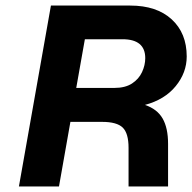

<svg xmlns="http://www.w3.org/2000/svg" viewBox="-20 -670 691 690"><path d="M347 -232H233L192 0H48L163 -650H448Q543 -650 597 -600.5Q651 -551 651 -467Q651 -409 611.5 -360.5Q572 -312 501 -293Q545 -278 564.5 -244Q584 -210 584 -153V0H442V-139Q442 -191 421 -211.5Q400 -232 347 -232ZM420 -529H285L254 -354H391Q430 -354 454.5 -370Q479 -386 490.5 -411Q502 -436 502 -461Q502 -529 420 -529Z"/></svg>

Font: Overused Grotesk
Style: Bold Italic
Weight: 700
Italic angle: -10°
Version: Version 0.003